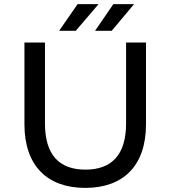

<svg xmlns="http://www.w3.org/2000/svg" viewBox="-20 -907 831 935"><path d="M268 -757H349L460 -887H358ZM443 -757H524L633 -887H532ZM395 8C580 8 691 -99 691 -302V-700H594V-306C594 -151 522 -81 396 -81C270 -81 199 -151 199 -306V-700H99V-302C99 -99 211 8 395 8Z"/></svg>

Font: AWKNG-Font Medium
Style: Regular
Weight: 500
Designer: Awakening Church
Foundry: Awakening Church
Version: Version 1.700;PS 001.700;hotconv 1.0.88;makeotf.lib2.5.64775